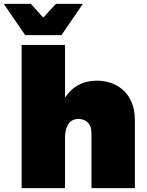

<svg xmlns="http://www.w3.org/2000/svg" viewBox="-52 -975 760 995"><path d="M647 0H422V-284Q422 -353 357 -359Q291 -359 285 -271V0H60V-742H285V-469Q343 -557 451 -557Q485.5 -557 520.2 -546Q555 -535 583.5 -510.5Q612 -486 629.5 -446.2Q647 -406.5 647 -349ZM266.5 -793H78.5L-32.5 -955H107.5L172.5 -884L237.5 -955H377.5Z"/></svg>

Font: Argentum Novus Black
Style: Regular
Weight: 900
Designer: Julieta Ulanovsky (font) & Cristiano Sobral (main changes)
Foundry: Julieta Ulanovsky (font) & Cristiano Sobral (main changes)
Version: Version 3.00;November 27, 2020;FontCreator 13.0.0.2655 64-bi